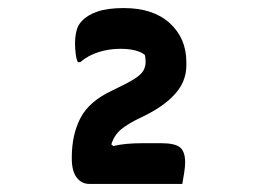

<svg xmlns="http://www.w3.org/2000/svg" viewBox="-20 -813 640 476"><path d="M432 -357H202Q182 -357 170 -373Q158 -389 158 -420V-423Q158 -479 179.5 -520.5Q201 -562 259 -589Q295 -606 312.5 -617Q330 -628 335.5 -638Q341 -648 341 -659Q341 -665 340.5 -669Q340 -673 339 -677Q320 -692 278 -692Q251 -692 225 -684Q199 -676 179 -659H173Q169 -667 167.5 -681Q166 -695 166 -705Q166 -721 169.5 -736Q173 -751 183 -761Q197 -776 222 -784.5Q247 -793 287 -793Q360 -793 401 -755.5Q442 -718 442 -659V-651Q442 -611 413.5 -579.5Q385 -548 332 -523Q298 -507 280.5 -492.5Q263 -478 256 -455L261 -451Q289 -458 335 -458H379Q414 -458 426.5 -447.5Q439 -437 439 -410Q439 -400 436.5 -384Q434 -368 432 -357Z"/></svg>

Font: Recursive Mn Csl St
Style: Bold
Weight: 700
Monospace: yes
Version: Version 1.079;hotconv 1.0.112;makeotfexe 2.5.65598; ttfautoh